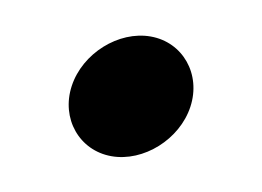

<svg xmlns="http://www.w3.org/2000/svg" viewBox="-36 -475 370 271"><g transform="rotate(10 149.0 -339.0)"><path d="M64 -339C57.1 -291 90.3 -251 136.3 -251C182.3 -251 227.1 -291 234 -339C240.9 -387 207.7 -427 161.7 -427C115.7 -427 70.9 -387 64 -339Z"/></g></svg>

Font: Hussar Paneuropjskich
Style: UpCsObl
Weight: 400
Designer: Mew Too, Robert Jablonski
Foundry: Cannot Into Space Fonts
Version: Version 1